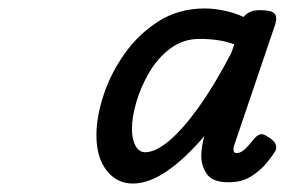

<svg xmlns="http://www.w3.org/2000/svg" viewBox="-20 -1045 673 454"><path d="M294 -611Q256 -611 232 -642Q208 -673 208 -725Q208 -769 225 -820.5Q242 -872 275 -918.5Q308 -965 355.5 -995Q403 -1025 464 -1025Q485 -1025 509.5 -1020Q534 -1015 556 -1005L558 -1007Q564 -1014 573 -1017.5Q582 -1021 595 -1021Q622 -1021 629 -1013Q636 -1005 631 -988L536 -708Q532 -698 532 -692.5Q532 -687 534 -685Q536 -683 539 -683Q548 -683 556.5 -690Q565 -697 582 -718Q589 -726 596 -727.5Q603 -729 614 -721Q628 -713 631.5 -704.5Q635 -696 631 -688Q624 -676 609.5 -658.5Q595 -641 573 -627.5Q551 -614 521 -614Q483 -614 469.5 -633Q456 -652 456 -677Q456 -688 458 -700Q460 -712 463 -723Q416 -668 373.5 -639.5Q331 -611 294 -611ZM292 -741Q292 -724 296 -711Q300 -698 307 -691.5Q314 -685 323 -685Q348 -685 380.5 -712.5Q413 -740 450.5 -792.5Q488 -845 527 -920L534 -940Q515 -947 495 -950Q475 -953 452 -953Q413 -953 383 -930.5Q353 -908 333 -874Q313 -840 302.5 -804Q292 -768 292 -741Z"/></svg>

Font: Playwrite NZ
Style: Regular
Weight: 400
Designer: Veronika Burian, José Scaglione
Foundry: TypeTogether
Version: Version 1.002